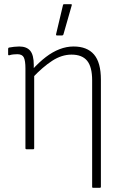

<svg xmlns="http://www.w3.org/2000/svg" viewBox="-20 -716 586 921"><path d="M427 185Q422 185 422 180V-331Q422 -395 398 -424.5Q374 -454 323 -454Q276 -454 230.5 -424.5Q185 -395 135 -342V-382Q168 -418 200 -442.5Q232 -467 265.5 -480Q299 -493 333 -493Q398 -493 431 -454.5Q464 -416 464 -334V180Q464 185 458 185ZM108 0Q102 0 102 -5V-388Q102 -424 94.5 -440Q87 -456 63 -456Q55 -456 44.5 -455Q34 -454 25 -451Q19 -450 19 -455V-481Q19 -487 24 -488Q34 -490 47.5 -491.5Q61 -493 72 -493Q108 -493 125 -472.5Q142 -452 142 -405V-380L144 -361V-5Q144 0 139 0ZM253 -546Q248 -546 249 -552L282 -691Q283 -696 288 -696H320Q326 -696 324 -690L284 -550Q282 -546 278 -546Z"/></svg>

Font: Sofia Sans Semi Condensed ExtraLight
Style: Regular
Weight: 250
Version: Version 4.100